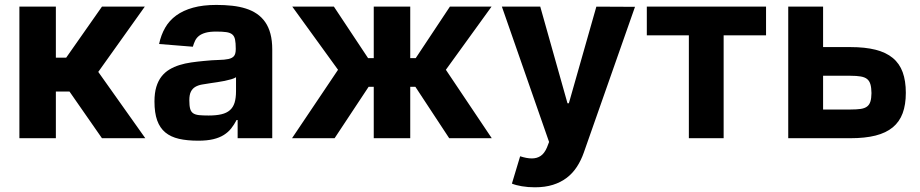

<svg xmlns="http://www.w3.org/2000/svg" viewBox="-20 -573 3816 796"><path d="M60.4 0V-545.5H211.6V-333.8H254.3L402.7 -545.5H580.3L387.4 -274.9L582.4 0H402.7L268.1 -193.5H211.6V0Z M620.4 -152.3Q620.4 -187.1 628 -212.5Q635.7 -237.9 649.5 -255.7Q663.4 -273.4 682.4 -284.8Q701.3 -296.2 724.1 -303.3Q746.8 -310.4 772.5 -314.1Q798.3 -317.8 825.3 -320.3Q860.8 -323.9 885.8 -324.4Q910.9 -324.9 926.8 -328.3Q942.8 -331.7 950.1 -340.6Q957.4 -349.4 957.4 -369.3V-371.4Q957.4 -394.9 954.5 -408.9Q951.7 -422.9 943 -430.2Q934.3 -437.5 918.3 -439.8Q902.3 -442.1 876.4 -442.1Q849.4 -442.1 832.4 -437.3Q815.3 -432.5 804.9 -424.2Q794.4 -415.8 788.9 -404.3Q783.4 -392.8 779.5 -379.3L639.6 -390.6Q647.4 -427.9 664.6 -457.9Q681.8 -487.9 710.6 -508.9Q739.3 -529.8 780.4 -541.2Q821.4 -552.6 877.1 -552.6Q911.9 -552.6 942.6 -549.2Q973.4 -545.8 999.1 -537.6Q1024.9 -529.5 1045.1 -515.6Q1065.3 -501.8 1079.5 -481.4Q1093.8 -460.9 1101.2 -432.9Q1108.7 -404.8 1108.7 -367.9V0H965.2V-75.6H960.9Q951 -56.5 938.6 -40.7Q926.1 -24.9 908 -13.5Q889.9 -2.1 864.2 4.1Q838.4 10.3 801.5 10.3Q755.7 10.3 721.8 2.5Q687.9 -5.3 665.3 -24Q642.8 -42.6 631.6 -73.9Q620.4 -105.1 620.4 -152.3ZM844.8 -94.1Q876.4 -94.1 898.1 -99.3Q919.7 -104.4 933.2 -116.3Q946.7 -128.2 952.6 -147.5Q958.5 -166.9 958.5 -195V-252.8Q951.7 -248.2 939.1 -244.5Q926.5 -240.8 911.6 -237.7Q896.7 -234.7 881.2 -232.4Q865.8 -230.1 853.3 -228.3Q833.5 -225.5 817.1 -222.5Q800.8 -219.5 789.2 -212.5Q777.7 -205.6 771.3 -192.8Q764.9 -180 764.9 -157.3Q764.9 -134.9 768.3 -122.3Q771.7 -109.7 780.7 -103.5Q789.8 -97.3 805.2 -95.7Q820.7 -94.1 844.8 -94.1Z M1381.4 -283.7 1191.8 -545.5H1364.3L1506 -332H1529.5V-545.5H1680.8V-332H1703.5L1845.2 -545.5H2017.8L1828.5 -283.7L2018.8 0H1842.3L1702.1 -213.1H1680.8V0H1529.5V-213.1H1508.2L1367.2 0H1190.7Z M2219.8 -545.5 2332.7 -144.9H2338.4L2452.4 -545.5L2612.6 -544.7L2400.6 58.9Q2389.2 91.6 2371.8 118.4Q2354.4 145.2 2329.7 164.1Q2305 182.9 2272.4 193.2Q2239.7 203.5 2197.4 203.5Q2168.7 203.5 2143.6 199.2Q2118.6 195 2102.3 188.2L2136.4 74.9Q2149.9 79.2 2161.9 81.5Q2174 83.8 2185 83.8Q2206 83.8 2221.4 73.5Q2236.9 63.2 2247.5 38.7L2256.4 15.6L2060.7 -545.5Z M2661.6 -426.5V-545.5H3155.9V-426.5H2980.1V0H2835.9V-426.5Z M3392.4 -545.5V-377.8H3505.7Q3566.4 -377.8 3609.9 -366.8Q3653.4 -355.8 3681.3 -332.7Q3709.2 -309.7 3722.3 -273.8Q3735.4 -237.9 3735.4 -188.2Q3735.4 -139.2 3722.3 -103.7Q3709.2 -68.2 3681.3 -45.1Q3653.4 -22 3609.9 -11Q3566.4 0 3505.7 0H3247.9V-545.5ZM3392.4 -119H3505.7Q3531.2 -119 3548.1 -121.4Q3565 -123.9 3574.8 -131.4Q3584.5 -138.8 3588.6 -152.2Q3592.7 -165.5 3593 -187.1Q3592.7 -209.5 3588.6 -223.5Q3584.5 -237.6 3574.8 -245.4Q3565 -253.2 3548.1 -256Q3531.2 -258.9 3505.7 -258.9H3392.4Z"/></svg>

Font: Cannonade
Style: Bold
Weight: 700
Designer: Rasmus Andersson
Foundry: rsms
Version: Version 3.012;git-f93a4a705